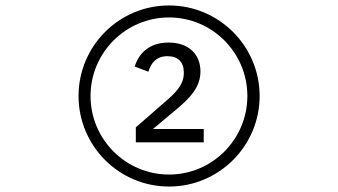

<svg xmlns="http://www.w3.org/2000/svg" viewBox="-20 -741 1240 704"><path d="M312 -389C312 -548 441 -677 600 -677C758 -677 887 -548 887 -389C887 -230 758 -101 600 -101C441 -101 312 -230 312 -389ZM268 -389C268 -206 416 -57 600 -57C783 -57 932 -206 932 -389C932 -572 783 -721 600 -721C416 -721 268 -572 268 -389ZM628 -341C678 -383 715 -422 715 -479C715 -541 673 -585 598 -585C525 -585 488 -543 474 -497L524 -478C534 -511 554 -535 594 -535C632 -535 654 -514 654 -476V-471C654 -438 633 -409 596 -377L478 -274V-219H727V-268H541Z"/></svg>

Font: CryptoKit_GRILLE 1.4
Style: Regular
Weight: 400
Monospace: yes
Designer: Oceane Juvin
Foundry: http://www.head-geneve.ch
Version: Version 1.004